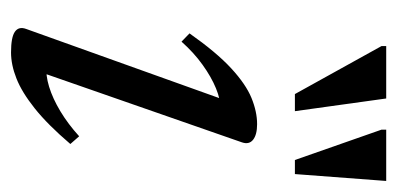

<svg xmlns="http://www.w3.org/2000/svg" viewBox="-206 -504 720 348"><g transform="rotate(90 154.0 -330.0)"><path d="M32.5 -17.5 162.5 -380.5 177 -369.5Q161 -370 140.2 -361.5Q119.5 -353 97.5 -337.2Q75.5 -321.5 55.5 -299L40.5 -313.5Q75 -362.5 103.8 -389Q132.5 -415.5 157.5 -425.8Q182.5 -436 205 -436Q224 -436 233.2 -428.8Q242.5 -421.5 238 -408.5L108 -35.5L99.5 -54.5Q116 -52.5 137.2 -59Q158.5 -65.5 181.8 -79.5Q205 -93.5 227 -113.5L241 -97.5Q206 -56.5 176.5 -33Q147 -9.5 122.2 0.2Q97.5 10 75 10Q47.5 10 37.5 3Q27.5 -4 32.5 -17.5ZM181.5 -504.5H150.5L63.5 -661.5V-670H158.5ZM295.5 -504.5H270L215 -661.5V-670H308Z"/></g></svg>

Font: Newsreader 18pt
Style: Italic
Weight: 400
Italic angle: -17°
Version: Version 1.003